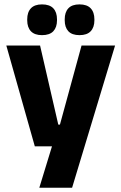

<svg xmlns="http://www.w3.org/2000/svg" viewBox="-20 -704 566 896"><path d="M332 -122.5 250 -87 360.5 -491.5H517L316.5 172H163.5L240 -78L312 -21H142.5L9.5 -491.5H167L252 -122.5ZM176 -540Q141.5 -540 124.2 -558.2Q107 -576.5 107 -609.5V-613.5Q107 -647 124.2 -665.2Q141.5 -683.5 176 -683.5Q211.5 -683.5 228.8 -665.2Q246 -647 246 -613.5V-609.5Q246 -576.5 228.8 -558.2Q211.5 -540 176 -540ZM351 -540Q316 -540 299 -558.2Q282 -576.5 282 -609.5V-613.5Q282 -647 299 -665.2Q316 -683.5 351 -683.5Q386 -683.5 403.2 -665.2Q420.5 -647 420.5 -613.5V-609.5Q420.5 -576.5 403.2 -558.2Q386 -540 351 -540Z"/></svg>

Font: Anek Telugu Medium
Style: Bold
Weight: 700
Version: Version 1.003